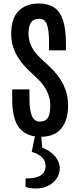

<svg xmlns="http://www.w3.org/2000/svg" viewBox="-20 -761 433 1082"><path d="M208 9.8C261.4 9.8 300.7 -6 325.9 -37.6C351.2 -69.2 363.8 -112.6 363.8 -168C363.8 -208.3 355.1 -246.7 337.6 -283C320.2 -319.3 294.4 -353.2 260.3 -384.8L207.5 -434.1C191.6 -449.1 178.5 -464.4 168.5 -480C158.4 -495.6 151.1 -511.4 146.7 -527.3C142.3 -543.3 140.3 -559.1 140.6 -574.7C141.6 -605.3 147.1 -626.4 157 -637.9C166.9 -649.5 181.8 -655.3 201.7 -655.3C222.2 -655.3 236.4 -644.4 244.4 -622.6C252.4 -600.7 256.3 -569.3 256.3 -528.3V-477.5H351.6V-512.7C351.6 -570 345.9 -615.2 334.5 -648.4C323.1 -681.6 306.2 -705.4 283.7 -719.7C261.2 -734 233.6 -741.2 200.7 -741.2C151.5 -741.2 113 -727.3 85 -699.5C57 -671.6 43 -628.1 43 -568.8C43 -531.4 51.1 -496 67.4 -462.6C83.7 -429.3 107.3 -397.8 138.2 -368.2L189.9 -318.8C206.9 -302.9 220.7 -286.5 231.4 -269.8C242.2 -253 250.2 -236.1 255.4 -219C260.6 -201.9 263.2 -184.7 263.2 -167.5C263.2 -133 258.4 -109 248.8 -95.7C239.2 -82.4 224.1 -75.7 203.6 -75.7C183.1 -75.7 168.4 -86.6 159.4 -108.4C150.5 -130.2 146 -161.6 146 -202.6V-257.3H48.8V-202.1C48.8 -126.3 62.3 -72 89.4 -39.3C116.4 -6.6 155.9 9.8 208 9.8ZM181.2 301.3C208.8 301.3 232.7 296 252.9 285.4C273.1 274.8 288.8 260.9 300 243.7C311.3 226.4 316.9 207.8 316.9 188C316.9 165.9 308.8 144.2 292.7 123C276.6 101.9 251.6 84.3 217.8 70.3L211.9 0H178.2L158.7 95.7C178.9 99.9 196.9 108.7 212.9 122.1C228.8 135.4 236.8 153.2 236.8 175.3C236.8 187.3 233.8 198.6 227.8 209.2C221.8 219.8 210.7 228.4 194.6 234.9C178.5 241.4 154.9 244.6 124 244.6V292.5C143.6 298.3 162.6 301.3 181.2 301.3Z"/></svg>

Font: Antonio
Style: Regular
Weight: 400
Designer: Vernon Adams
Foundry: Vernon Adams
Version: Version 1.002